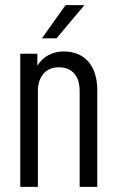

<svg xmlns="http://www.w3.org/2000/svg" viewBox="-20 -725 455 745"><path d="M58.6 -516.6H125V-469.7Q139.6 -495.1 167 -510.7Q195.3 -525.4 226.6 -525.4Q288.1 -525.4 323.2 -485.4Q357.4 -445.3 357.4 -374V0H289.1V-371.1Q289.1 -416 267.6 -440.4Q246.1 -463.9 208 -463.9Q170.9 -463.9 149.4 -439.5Q127 -414.1 127 -371.1V0H58.6ZM234.4 -705.1H307.6L199.2 -576.2H142.6Z"/></svg>

Font: Dinish Condensed
Style: Regular
Weight: 400
Width: 3
Designer: Bert Driehuis
Foundry: Playbeing
Version: Version 3.006; git-39231f3c-release